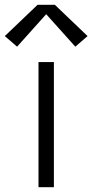

<svg xmlns="http://www.w3.org/2000/svg" viewBox="-42 -778 384 798"><path d="M118 0V-520H182V0ZM29 -584 -22 -628 114 -758H186L322 -628L271 -584L150 -719Z"/></svg>

Font: Iosevka Aile Custom Light
Style: Regular
Weight: 300
Designer: Belleve Invis
Foundry: Belleve Invis
Version: Version 17.0.2; ttfautohint (v1.8.3)